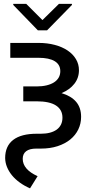

<svg xmlns="http://www.w3.org/2000/svg" viewBox="-20 -771 503 1009"><path d="M181.8 -545.5Q228.7 -545.5 267.9 -535Q307.2 -524.5 335.4 -505.5Q363.6 -486.5 379.3 -460Q394.9 -433.6 394.9 -402Q394.9 -361.5 370.7 -330.6Q346.6 -299.7 303.3 -281.6Q353.7 -266.7 380 -236Q406.2 -205.3 406.2 -157Q406.2 -121.4 391.5 -90.9Q376.8 -60.4 349.3 -38Q321.7 -15.6 282.5 -2.8Q243.3 9.9 194.6 9.9H170.5Q135.7 9.9 117.5 23.6Q99.4 37.3 99.4 63.9Q99.4 91.6 119.1 114.5Q138.8 137.4 177.6 154.8L137.8 218.8Q107.6 205.6 83.5 188Q59.3 170.5 42.6 149.9Q25.9 129.3 16.7 106.5Q7.5 83.8 7.1 59.7Q7.1 -3.2 49.2 -35.7Q91.3 -68.2 173.3 -68.2H194.6Q221.2 -68.2 242.2 -73.7Q263.1 -79.2 277.9 -89.8Q292.6 -100.5 300.4 -116.3Q308.2 -132.1 308.2 -152.7Q308.2 -194.2 274.5 -216.4Q240.8 -238.6 171.9 -238.6H102.3V-316.8H171.9Q201 -316.8 224.3 -322.3Q247.5 -327.8 263.7 -338.1Q279.8 -348.4 288.4 -363.3Q296.9 -378.2 296.9 -397Q296.9 -431.5 267.6 -449.4Q238.3 -467.3 181.8 -467.3H34.1V-545.5ZM203.1 -665.5 289.8 -750.7H358V-745L227.3 -611.5H179L49.7 -745V-750.7H117.9Z"/></svg>

Font: Fast_Sans
Style: Regular
Weight: 400
Designer: Rasmus Andersson
Foundry: rsms
Version: Version 3.018;git-588b23468